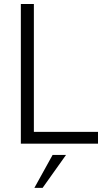

<svg xmlns="http://www.w3.org/2000/svg" viewBox="-20 -717 525 958"><path d="M469 0H84V-697H149V-59H469ZM192.5 220.5H151.5L242.5 56H309.5Z"/></svg>

Font: Acari Sans Neue
Style: Regular
Weight: 400
Designer: Alfredo Marco Pradil (font), Cristiano Sobral (main changes)
Foundry: Hanken Design Co. (font), Cristiano Sobral (main changes)
Version: Version 2.459;March 19, 2022;FontCreator 14.0.0.2808 64-bit;